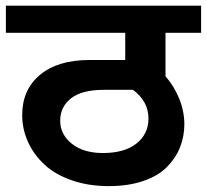

<svg xmlns="http://www.w3.org/2000/svg" viewBox="-35 -649 717 666"><path d="M342.3 -3.4Q271.5 -3.4 213.6 -23.7Q155.8 -43.9 118.9 -78.4Q82 -112.8 62 -157Q42 -201.2 42 -250Q42 -337.9 103.8 -389.4Q165.5 -440.9 275.9 -440.9H399.4V-535.2H-14.6V-629.4H662.6V-535.2H539.1V-384.3Q568.4 -351.1 586.2 -307.9Q604 -264.6 604.5 -219.2Q604.5 -175.8 589.4 -137.9Q574.2 -100.1 543.7 -69.3Q513.2 -38.6 461.4 -21Q409.7 -3.4 342.3 -3.4ZM322.3 -118.2Q396.5 -118.2 438.2 -151.1Q480 -184.1 480 -237.8Q480 -297.4 426.3 -337.4H325.2Q249 -337.4 211.4 -307.9Q173.8 -278.3 173.8 -230.5Q173.8 -182.6 214.1 -150.4Q254.4 -118.2 322.3 -118.2Z"/></svg>

Font: Khula Bold
Style: Regular
Weight: 700
Designer: Erin McLaughlin, Steve Matteson
Version: Version 1.000;PS 1.0;hotconv 1.0.72;makeotf.lib2.5.5900